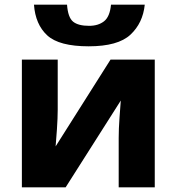

<svg xmlns="http://www.w3.org/2000/svg" viewBox="-20 -805 759 825"><path d="M228 -549H74V0H262L499 -373Q497 -347 493.5 -299Q490 -251 490 -212V0H645V-549H455L219 -176Q221 -196 224.5 -247.5Q228 -299 228 -333ZM602 -785H457Q452 -733 427 -713.5Q402 -694 363 -694Q316 -694 294 -712Q272 -730 268 -785H126Q132 -700 183 -653Q234 -606 361 -606Q487 -606 540.5 -656Q594 -706 602 -785Z"/></svg>

Font: Noto Sans UI Extra
Style: Regular
Weight: 800
Designer: Monotype Design Team
Foundry: Monotype Imaging Inc.
Version: Version 1.901